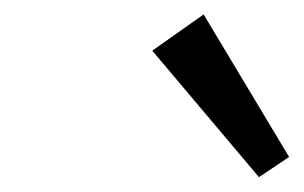

<svg xmlns="http://www.w3.org/2000/svg" viewBox="-20 -732 413 261"><path d="M332 -491.2 187 -663.1 256.8 -712.4 373 -518.6Z"/></svg>

Font: Elstob 14pt
Style: Bold Italic
Weight: 700
Italic angle: -20°
Designer: Peter S. Baker
Version: Version 1.015